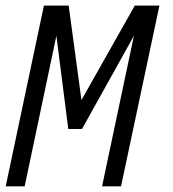

<svg xmlns="http://www.w3.org/2000/svg" viewBox="-44 -657 610 677"><path d="M382.8 0H315.9L428.2 -530.8L245.1 -202.1H196.8L154.8 -530.8L43 0H-23.9L110.8 -637.2H198.2L243.2 -304.2L431.2 -637.2H518.1Z"/></svg>

Font: Anonymous Pro
Style: Italic
Weight: 400
Italic angle: -12°
Monospace: yes
Designer: Mark Simonson
Version: Version 1.003